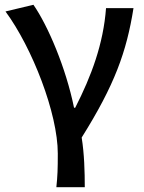

<svg xmlns="http://www.w3.org/2000/svg" viewBox="-20 -584 601 804"><path d="M216 200H335C335 136 333 60 322 -8C460 -228 510 -367 539 -550H424C413 -401 363 -266 295 -133H290C256 -300 181 -476 120 -564L3 -536C115 -384 222 -109 222 59C222 126 221 152 216 200Z"/></svg>

Font: Spoqa Han Sans Neo Medium
Style: Regular
Weight: 500
Designer: [Spoqa Han Sans Neo] Dong-huui Kim ___ Younghwa Kang ___ Yujin Lee ___ [Noto Sans] Ryoko NISHIZUKA ____ (kana & ideograp
Foundry: Spoqa (http://www.spoqa-han-sans.com)
Version: Version 1.100;hotconv 1.0.109;makeotfexe 2.5.65596